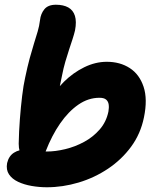

<svg xmlns="http://www.w3.org/2000/svg" viewBox="-20 -781 664 811"><path d="M178 10Q146 10 114 4.5Q82 -1 56.5 -13Q31 -25 18 -44.5Q5 -64 10 -92Q17 -122 39 -136Q61 -150 94 -150Q111 -150 133 -145.5Q155 -141 178 -141Q214 -141 255.5 -151Q297 -161 335 -181.5Q373 -202 401 -234Q429 -266 438 -310Q441 -327 439 -340Q437 -353 428 -360.5Q419 -368 400 -368Q353 -368 311 -339Q269 -310 234 -259.5Q199 -209 173 -142Q165 -121 151 -109.5Q137 -98 117 -98Q92 -98 75.5 -118Q59 -138 59 -174Q60 -226 64 -278Q68 -330 73.5 -375.5Q79 -421 86 -452Q96 -500 105.5 -535Q115 -570 123.5 -597Q132 -624 139 -647.5Q146 -671 149 -696Q152 -723 167.5 -742Q183 -761 216 -761Q248 -761 268.5 -749.5Q289 -738 296.5 -714Q304 -690 297 -653Q293 -636 286.5 -616Q280 -596 272 -572Q264 -548 256 -520.5Q248 -493 242 -462Q234 -422 227 -389.5Q220 -357 217 -314L188 -353Q212 -398 250.5 -436Q289 -474 336 -497Q383 -520 431 -520Q487 -520 528 -493.5Q569 -467 586.5 -414.5Q604 -362 588 -285Q574 -216 534 -161.5Q494 -107 436.5 -68.5Q379 -30 312 -10Q245 10 178 10Z"/></svg>

Font: Shantell Sans
Style: Bold Italic
Weight: 700
Italic angle: -11°
Designer: Stephen Nixon, Anya Danilova, Shantell Martin
Foundry: Arrow Type
Version: Version 1.011;[c5ecc13dd]